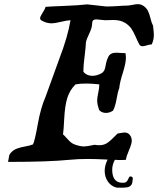

<svg xmlns="http://www.w3.org/2000/svg" viewBox="-20 -749 741 900"><path d="M470.7 51.8Q470.7 26.4 484.4 -1Q425.8 -3.9 392.6 -3.9Q345.7 -3.9 306.6 0Q208 9.8 29.3 9.8H17.6Q19.5 3.9 20.5 -4.4Q21.5 -12.7 22.9 -19Q24.4 -25.4 29.3 -31.2Q42 -45.9 58.6 -52.2Q75.2 -58.6 98.1 -62.5Q121.1 -66.4 134.8 -72.3Q143.6 -90.8 157.2 -167.5Q170.9 -244.1 193.4 -294.9L257.8 -472.7Q297.9 -577.1 310.5 -654.3Q293 -653.3 264.6 -646.5Q236.3 -639.6 222.7 -639.6Q198.2 -639.6 175.8 -652.3Q168 -656.2 168 -664.1Q168 -670.9 179.7 -689Q191.4 -707 193.4 -716.8Q213.9 -718.8 279.8 -721.2Q345.7 -723.6 388.7 -728.5Q473.6 -718.8 476.6 -718.8H488.3Q505.9 -718.8 532.7 -720.7Q559.6 -722.7 574.2 -722.7Q584 -722.7 600.6 -726.1Q617.2 -729.5 625 -729.5Q640.6 -729.5 650.4 -722.7Q666 -712.9 673.3 -698.2Q680.7 -683.6 685.5 -662.6Q690.4 -641.6 697.3 -628.9Q701.2 -597.7 701.2 -585.9Q701.2 -562.5 691.4 -541Q683.6 -541 668.9 -536.6Q654.3 -532.2 648.4 -532.2Q637.7 -532.2 632.8 -541Q626 -553.7 615.7 -577.1Q605.5 -600.6 595.7 -614.7Q585.9 -628.9 568.4 -640.6Q545.9 -655.3 511.7 -655.3Q505.9 -655.3 493.7 -654.8Q481.4 -654.3 474.6 -654.3H472.7Q465.8 -654.3 451.7 -656.2Q437.5 -658.2 431.6 -658.2Q412.1 -658.2 412.1 -640.6Q412.1 -620.1 398.9 -592.8Q385.7 -565.4 382.8 -550.8Q381.8 -526.4 376.5 -484.4Q371.1 -442.4 371.1 -423.8V-412.1Q386.7 -393.6 413.1 -393.6Q434.6 -393.6 457 -406.2Q470.7 -414.1 474.6 -439Q478.5 -463.9 487.8 -482.9Q497.1 -502 525.4 -502Q531.2 -502 543 -501Q554.7 -500 561.5 -500H568.4Q570.3 -486.3 570.3 -479.5Q570.3 -453.1 555.7 -407.2Q541 -361.3 539.1 -335.9Q532.2 -319.3 526.4 -284.7Q520.5 -250 509.8 -230.5Q494.1 -219.7 476.6 -219.7Q458 -219.7 445.3 -232.4Q435.5 -258.8 435.5 -278.3Q435.5 -291 440.4 -313.5Q445.3 -335.9 445.3 -348.6V-353.5Q410.2 -357.4 384.8 -357.4Q354.5 -357.4 334 -353.5Q306.6 -326.2 295.4 -289.6Q284.2 -252.9 281.2 -195.3Q278.3 -137.7 275.4 -119.1Q283.2 -112.3 293.5 -100.6Q303.7 -88.9 312.5 -81.5Q321.3 -74.2 334 -70.3Q357.4 -62.5 374 -62.5Q386.7 -62.5 423.8 -70.3Q432.6 -68.4 446.3 -68.4Q467.8 -68.4 483.9 -79.6Q500 -90.8 531.2 -123Q558.6 -127.9 563.5 -127.9Q579.1 -127.9 587.9 -117.2Q597.7 -105.5 597.7 -88.9Q597.7 -75.2 585 -45.9Q572.3 -16.6 570.3 0Q563.5 1 546.9 1Q541 1 533.7 1Q526.4 1 518.6 0Q512.7 9.8 509.3 22.5Q505.9 35.2 505.9 45.9Q505.9 102.5 546.9 107.4Q562.5 108.4 569.3 105.5Q578.1 99.6 584 84Q586.9 76.2 595.2 78.6Q603.5 81.1 602.5 88.9Q600.6 110.4 596.7 116.2Q589.8 126 579.1 128.4Q568.4 130.9 548.8 130.9Q527.3 130.9 524.4 129.9Q500 123 485.4 101.6Q470.7 80.1 470.7 51.8Z"/></svg>

Font: Essays1743
Style: Italic
Weight: 500
Italic angle: -10°
Designer: Based on the typeface in a 1743 English translation of the essays of Montaigne.  PostScript/TrueType font designed by Jo
Version: Version 002.100